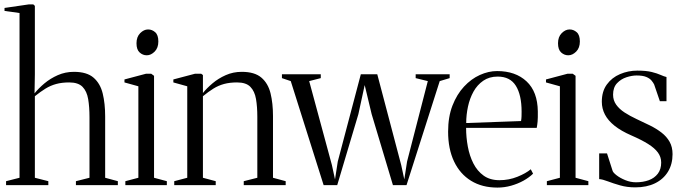

<svg xmlns="http://www.w3.org/2000/svg" viewBox="-24 -839 3096 870"><path d="M64.5 -33.5V-780L-3.5 -789.5V-803L106 -819H127L134 -812.5V-502.5L132.5 -416Q150.5 -438.5 177.2 -461Q204 -483.5 238 -498.5Q272 -513.5 311 -513.5Q369.5 -513.5 400 -487Q430.5 -460.5 441.5 -415Q452.5 -369.5 452.5 -311.5V-33.5L510 -18V0H320V-18L381.5 -33.5V-308Q381.5 -354.5 375.5 -390Q369.5 -425.5 350 -445.5Q330.5 -465.5 289.5 -465.5Q256.5 -465.5 230.8 -458.5Q205 -451.5 182.2 -437.5Q159.5 -423.5 134 -403V-33.5L195 -18V0H3.5V-18Z M544 0V-18L603 -33.5V-448L540 -465.5V-479L638 -505H661L674 -495.5V-33.5L732 -18V0ZM640.5 -588.5Q623 -588.5 608.8 -601.2Q594.5 -614 594.5 -643Q594.5 -672 611.2 -688.8Q628 -705.5 646.5 -705.5H647.5Q665 -705.5 679.2 -693Q693.5 -680.5 693.5 -651Q693.5 -622 676.8 -605.2Q660 -588.5 641.5 -588.5Z M824.5 -33.5V-448L761.5 -465.5V-479L860 -505H887.5L895.5 -499V-458.5V-417.5Q912.5 -439 938.8 -461.2Q965 -483.5 998.8 -498.5Q1032.5 -513.5 1071.5 -513.5Q1130 -513.5 1160.5 -487.2Q1191 -461 1202 -415.8Q1213 -370.5 1213 -313.5V-33.5L1270.5 -18V0H1080.5V-18L1142 -33.5V-310Q1142 -355.5 1136 -390.5Q1130 -425.5 1110.5 -445.5Q1091 -465.5 1050 -465.5Q1017 -465.5 991.2 -458.5Q965.5 -451.5 943 -437.5Q920.5 -423.5 895.5 -403V-33.5L953.5 -18V0H765.5V-18Z M1253.5 -485V-502.5H1429.5V-485L1377 -471.5L1480 -91L1494 -26L1506.5 -107L1611 -502.5H1685.5L1794 -91L1808 -26L1820.5 -107L1914.5 -471.5L1859.5 -485V-502.5H2013.5V-485L1968.5 -471.5L1818 0H1756.5L1660 -322L1628.5 -453.5L1600 -322L1504 0H1442.5L1293.5 -471.5Z M2230 11Q2160.5 11 2110.5 -19.8Q2060.5 -50.5 2033.5 -107.2Q2006.5 -164 2006.5 -242.5Q2006.5 -309.5 2026.2 -360.5Q2046 -411.5 2078.5 -446.5Q2111 -481.5 2150.2 -499.2Q2189.5 -517 2228.5 -517Q2312 -517 2362 -470.2Q2412 -423.5 2413 -334Q2413.5 -304.5 2412 -288.2Q2410.5 -272 2408 -259.5H2088Q2088 -217 2095.8 -175Q2103.5 -133 2121 -98.5Q2138.5 -64 2167.5 -43.2Q2196.5 -22.5 2239 -22.5Q2282 -22.5 2320.5 -38Q2359 -53.5 2381 -72L2391.5 -52Q2373.5 -34.5 2347.8 -20.2Q2322 -6 2291.8 2.5Q2261.5 11 2230 11ZM2088.5 -281.5 2337 -290.5Q2339 -302 2339.2 -312.2Q2339.5 -322.5 2339.5 -333Q2339.5 -408.5 2313.5 -450.2Q2287.5 -492 2231 -492Q2193 -492 2165.8 -473.2Q2138.5 -454.5 2121.5 -423.8Q2104.5 -393 2096.5 -355.8Q2088.5 -318.5 2088.5 -281.5Z M2454 0V-18L2513 -33.5V-448L2450 -465.5V-479L2548 -505H2571L2584 -495.5V-33.5L2642 -18V0ZM2550.5 -588.5Q2533 -588.5 2518.8 -601.2Q2504.5 -614 2504.5 -643Q2504.5 -672 2521.2 -688.8Q2538 -705.5 2556.5 -705.5H2557.5Q2575 -705.5 2589.2 -693Q2603.5 -680.5 2603.5 -651Q2603.5 -622 2586.8 -605.2Q2570 -588.5 2551.5 -588.5Z M2854.5 10Q2817.5 10 2786 1Q2754.5 -8 2730.5 -17.2Q2706.5 -26.5 2691 -27.5V-144H2726.5L2751.5 -66Q2753.5 -57.5 2769.5 -45Q2785.5 -32.5 2809.2 -22.8Q2833 -13 2858 -13Q2890 -13 2915.8 -22.5Q2941.5 -32 2956.8 -52Q2972 -72 2972 -102.5Q2972 -127.5 2957.2 -147.8Q2942.5 -168 2912.5 -186.8Q2882.5 -205.5 2836.5 -225.5Q2790.5 -245.5 2761 -269Q2731.5 -292.5 2717.2 -319.8Q2703 -347 2703 -378Q2703 -425 2725.8 -456.2Q2748.5 -487.5 2785.5 -503.2Q2822.5 -519 2864 -519Q2904 -519 2929 -512.8Q2954 -506.5 2969.5 -499.5Q2985 -492.5 2996 -490V-380.5H2966L2940 -456.5Q2936 -464.5 2928.2 -474Q2920.5 -483.5 2904.8 -490.2Q2889 -497 2860.5 -497Q2839.5 -497 2814.8 -489Q2790 -481 2772 -462Q2754 -443 2754 -410Q2754 -384.5 2768 -364.8Q2782 -345 2806.2 -329.2Q2830.5 -313.5 2860.5 -299.5Q2892 -285 2921.2 -270.5Q2950.5 -256 2973.5 -238.2Q2996.5 -220.5 3010 -196.8Q3023.5 -173 3023.5 -140.5Q3023.5 -95 3002.8 -61Q2982 -27 2944.2 -8.5Q2906.5 10 2854.5 10Z"/></svg>

Font: Merriweather 144pt Light
Style: Regular
Weight: 300
Version: Version 2.100